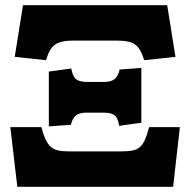

<svg xmlns="http://www.w3.org/2000/svg" viewBox="-20 -723 737 743"><path d="M47 0 20 -231H140Q148 -201 157 -182.5Q166 -164 177.5 -154Q189 -144 207 -140.5Q225 -137 253 -137H445Q474 -137 492 -140.5Q510 -144 521 -153.5Q532 -163 540.5 -181.5Q549 -200 557 -231H676L650 0ZM169 -234V-446L256 -458Q259 -439 265.5 -427.5Q272 -416 284.5 -411Q297 -406 316 -406H383Q400 -406 412 -410.5Q424 -415 431.5 -426Q439 -437 443 -454L527 -460V-248L441 -236Q438 -256 431.5 -267Q425 -278 413 -282.5Q401 -287 381 -287H314Q298 -287 285.5 -282.5Q273 -278 266 -268Q259 -258 254 -240ZM158 -490 37 -503 69 -703H627L659 -503L538 -490Q531 -513 522.5 -528Q514 -543 502.5 -551Q491 -559 473.5 -562.5Q456 -566 430 -566H266Q240 -566 223 -562.5Q206 -559 194 -551Q182 -543 173.5 -528Q165 -513 158 -490Z"/></svg>

Font: Literata 18pt Black
Style: Regular
Weight: 900
Designer: Latin by Veronika Burian and Jose Scaglione. Greek by Irene Vlachou. Cyrillic by Vera Evstafieva.
Foundry: TypeTogether
Version: Version 3.103;gftools[0.9.29]